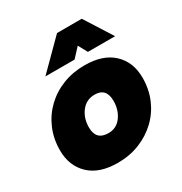

<svg xmlns="http://www.w3.org/2000/svg" viewBox="-174 -869 956 1009"><g transform="rotate(-30 303.5 -364.5)"><path d="M355 -521Q466 -521 526.5 -464Q587 -407 587 -312Q587 -243 562 -184Q537 -125 491.5 -81.5Q446 -38 385 -13.5Q324 11 252 11Q140 11 80 -46.5Q20 -104 20 -198Q20 -267 45 -326Q70 -385 115.5 -429Q161 -473 222 -497Q283 -521 355 -521ZM287 -149Q336 -149 365 -188.5Q394 -228 394 -283Q394 -361 324 -361Q273 -361 242.5 -321.5Q212 -282 212 -226Q212 -149 287 -149ZM571 -573H406L376 -628L325 -573H148L315 -740H465Z"/></g></svg>

Font: Livvic Black
Style: Italic
Weight: 900
Italic angle: -10°
Designer: Jacques Le Bailly, Baron von Fonthausen
Version: Version 1.001; ttfautohint (v1.8.2)